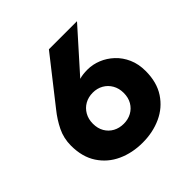

<svg xmlns="http://www.w3.org/2000/svg" viewBox="-182 -857 1034 1034"><g transform="rotate(-45 334.5 -340.5)"><path d="M217 -246Q217 -281 232.5 -308Q248 -335 274.5 -350Q301 -365 335 -365Q368 -365 394.5 -350Q421 -335 436.5 -308Q452 -281 452 -246Q452 -210 436.5 -183.5Q421 -157 394.5 -142.5Q368 -128 335 -128Q301 -128 274.5 -142.5Q248 -157 232.5 -183.5Q217 -210 217 -246ZM333 -697 131 -440Q97 -398 73.5 -350Q50 -302 50 -246Q50 -160 88.5 -101.5Q127 -43 191.5 -13.5Q256 16 335 16Q413 16 477.5 -13.5Q542 -43 580.5 -101.5Q619 -160 619 -246Q619 -299 600.5 -341Q582 -383 550.5 -412.5Q519 -442 480.5 -457.5Q442 -473 403 -473Q365 -473 339.5 -465Q314 -457 286 -429L321 -444L547 -697Z"/></g></svg>

Font: Jost
Style: Bold
Weight: 700
Version: Version 3.710